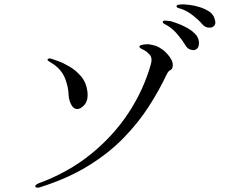

<svg xmlns="http://www.w3.org/2000/svg" viewBox="-20 -865 1040 881"><path d="M727 -765Q728 -771 739 -770.5Q750 -770 763 -768Q769 -766 788.5 -759.5Q808 -753 831.5 -741Q855 -729 873 -712Q891 -695 893 -672Q894 -644 877 -637Q868 -633 853.5 -637.5Q839 -642 829 -660Q818 -679 796 -705.5Q774 -732 749 -747Q742 -751 734 -755.5Q726 -760 727 -765ZM790 -836Q790 -842 800.5 -843.5Q811 -845 824 -845Q830 -845 850 -842.5Q870 -840 894 -833Q918 -826 938.5 -813Q959 -800 965 -778Q974 -752 957 -742Q950 -737 935 -738.5Q920 -740 907 -755Q894 -771 868 -792Q842 -813 815 -823Q807 -825 798.5 -828Q790 -831 790 -836ZM155 -23Q292 -73 396 -157Q500 -241 570 -347.5Q640 -454 673 -573Q680 -600 666 -615Q652 -630 641 -635Q628 -641 623.5 -644.5Q619 -648 620 -652Q620 -656 629 -658.5Q638 -661 648 -661.5Q658 -662 662 -662Q683 -659 697.5 -653.5Q712 -648 729 -635Q737 -629 748.5 -616.5Q760 -604 767.5 -589Q775 -574 772 -558Q770 -547 761 -543Q752 -539 743 -520Q710 -450 662.5 -376Q615 -302 547 -232Q479 -162 384 -103.5Q289 -45 161 -5Q158 -4 151 -4Q144 -4 142 -9Q141 -14 146 -17.5Q151 -21 155 -23ZM198 -591Q200 -599 214 -596Q220 -594 244.5 -585.5Q269 -577 299 -559.5Q329 -542 352.5 -514Q376 -486 381 -446Q386 -405 367.5 -384Q349 -363 332 -365Q316 -366 306 -386.5Q296 -407 295 -428Q294 -465 279 -504Q264 -543 226 -570Q219 -575 208.5 -581Q198 -587 198 -591Z"/></svg>

Font: Shippori Mincho TTF
Style: Regular
Weight: 400
Version: Version 2.100